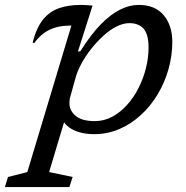

<svg xmlns="http://www.w3.org/2000/svg" viewBox="-97 -535 755 780"><path d="M189 -143.5Q186.5 -136 185.8 -129.5Q185 -123 185 -116.5Q185 -85.5 210.5 -64.2Q236 -43 288 -43Q326 -43 359 -60.8Q392 -78.5 419.2 -108.8Q446.5 -139 466 -177.8Q485.5 -216.5 496 -258.8Q506.5 -301 506.5 -342Q506.5 -396 486.2 -418.5Q466 -441 428.5 -441Q403.5 -441 376.2 -427.2Q349 -413.5 322.8 -389.5Q296.5 -365.5 273.5 -336.5Q250.5 -307.5 234 -277Q217.5 -246.5 210 -219ZM149 -72.5H173.5L102.5 164L198 184L185 225H-77L-64.5 184L14 164L193 -431Q192.5 -431 191 -431Q189.5 -431 188.5 -431Q157 -431 131 -424Q105 -417 83 -401.5Q61 -386 42 -360L35.5 -362Q51 -422.5 78 -455.8Q105 -489 143.5 -502Q182 -515 230.5 -515Q242.5 -515 254.2 -514.2Q266 -513.5 279 -512.5L219.5 -325.5L229.5 -327Q272 -394.5 312.2 -435.8Q352.5 -477 391 -496Q429.5 -515 466 -515Q533.5 -515 568.2 -473Q603 -431 603 -365Q603 -308 587.2 -253Q571.5 -198 542.8 -150.5Q514 -103 474.2 -66.8Q434.5 -30.5 386.8 -10.2Q339 10 285.5 10Q230.5 10 193.5 -11.2Q156.5 -32.5 149 -72.5Z"/></svg>

Font: Newsreader 7pt
Style: Italic
Weight: 400
Italic angle: -17°
Designer: Hugues Gentile
Foundry: Production Type
Version: Version 1.003